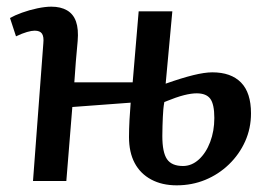

<svg xmlns="http://www.w3.org/2000/svg" viewBox="-20 -543 800 576"><path d="M497 -509 477 -292Q525 -309 559.5 -317.5Q594 -326 617 -326Q673 -326 703 -295.5Q733 -265 733 -203Q733 -158 715.5 -119Q698 -80 667 -50Q636 -20 596 -3.5Q556 13 510 13Q466 13 433.5 -4.5Q401 -22 384 -54Q367 -86 367 -132Q367 -155 368.5 -183.5Q370 -212 372 -235L197 -222L179 0H79L110 -413Q112 -433 106 -442Q100 -451 84 -451Q75 -451 61 -447Q47 -443 28 -434L10 -489Q24 -497 46 -505Q68 -513 92 -518Q116 -523 134 -523Q162 -523 181 -512Q200 -501 208 -478.5Q216 -456 213 -420Q210 -389 207.5 -358Q205 -327 203 -296H378L396 -509ZM473 -237Q471 -226 470 -215Q469 -204 468.5 -191.5Q468 -179 467.5 -165Q467 -151 467 -135Q467 -86 481 -65.5Q495 -45 529 -45Q555 -45 576.5 -64.5Q598 -84 610.5 -117Q623 -150 623 -189Q623 -230 611 -246.5Q599 -263 570 -263Q554 -263 532 -257.5Q510 -252 473 -237Z"/></svg>

Font: Literata Medium
Style: Italic
Weight: 500
Italic angle: -2°
Designer: Latin by Veronika Burian and Jose Scaglione. Greek by Irene Vlachou. Cyrillic by Vera Evstafieva
Foundry: TypeTogether
Version: Version 3.103;gftools[0.9.29]